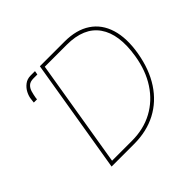

<svg xmlns="http://www.w3.org/2000/svg" viewBox="-166 -938 1148 1148"><g transform="rotate(-45 408.5 -363.5)"><path d="M366.5 0H176.1L296.9 -727.3H505.7Q605.8 -727.3 670.5 -684.1Q735.1 -641 759.9 -560.2Q784.8 -479.4 765.6 -366.5Q745.7 -250.7 691.9 -168.7Q638.1 -86.6 555.6 -43.3Q473 0 366.5 0ZM202.8 -22.7H370.7Q469.8 -22.7 547.4 -64.6Q625 -106.5 675.4 -183.6Q725.9 -260.7 742.9 -366.5Q769.2 -528.4 707.6 -616.5Q646 -704.5 501.4 -704.5H315.7ZM117.9 -599.4 120.7 -625Q122.9 -647.4 134.9 -671Q147 -694.6 168.3 -710.9Q189.6 -727.3 218.8 -727.3H255.7L251.4 -703.1H218.8Q191.1 -703.1 176.7 -690Q162.3 -676.8 156.2 -656.1Q150.2 -635.3 146.3 -612.2L144.9 -599.4Z"/></g></svg>

Font: Inter Thin  BETA
Style: Italic
Weight: 100
Italic angle: -9.39999°
Designer: Rasmus Andersson
Foundry: rsms
Version: Version 3.011;git-f93a4a705